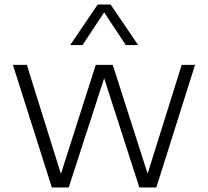

<svg xmlns="http://www.w3.org/2000/svg" viewBox="-20 -828 918 848"><path d="M209 0 37 -541.5H98.5L249 -60L403 -541.5H478L632 -61L782.5 -541.5H841.5L670.5 0H595.5L440 -482.5L283.5 0ZM290 -629 411.5 -808H468.5L590 -629H535.5L440 -773.5L344.5 -629Z"/></svg>

Font: Encode Sans SmExp Lt
Style: Regular
Weight: 300
Width: 6
Designer: Multiple Designers
Foundry: Impallari Type
Version: Version 3.002; ttfautohint (v1.8.3) -l 8 -r 50 -G 200 -x 14 